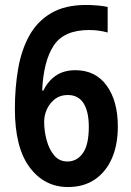

<svg xmlns="http://www.w3.org/2000/svg" viewBox="-20 -794 530 774"><path d="M254 -40Q159 -40 99.5 -119.5Q40 -199 40 -355Q40 -440 53 -516Q66 -592 98 -650Q130 -708 186 -741Q242 -774 327 -774Q347 -774 372 -772Q397 -770 414 -766V-663Q378 -673 339 -673Q237 -673 196 -609.5Q155 -546 150 -429H155Q173 -467 205 -489Q237 -511 284 -511Q365 -511 410 -449Q455 -387 455 -284Q455 -211 431.5 -156.5Q408 -102 363 -71Q318 -40 254 -40ZM252 -143Q290 -143 314 -176.5Q338 -210 338 -283Q338 -344 317 -377.5Q296 -411 253 -411Q223 -411 202 -395Q181 -379 169.5 -354.5Q158 -330 158 -303Q158 -266 168 -229Q178 -192 198.5 -167.5Q219 -143 252 -143Z"/></svg>

Font: Noto Sans Tamil UI Condensed SemiBold
Style: Regular
Weight: 600
Width: 3
Designer: Jelle Bosma - Monotype Design Team
Foundry: Monotype Imaging Inc.
Version: Version 2.004; ttfautohint (v1.8.4.7-5d5b)